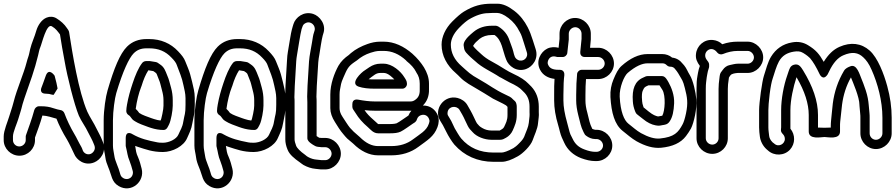

<svg xmlns="http://www.w3.org/2000/svg" viewBox="-21 -778 4836 1037"><path d="M49 -21V-42C49 -64 72 -115 77 -133C87 -167 91 -175 101 -216C109 -245 144 -341 152 -366C163 -398 177 -446 185 -480L190 -502C192 -510 194 -517 196 -521C206 -544 230 -653 259 -636C281 -623 290 -609 303 -592C315 -515 313 -531 329 -442C342 -366 380 -213 405 -153C417 -125 442 -92 455 -63C464 -45 478 -21 485 -2L489 8C497 29 483 47 469 53C449 61 431 48 426 34C422 21 416 11 409 -1C399 -18 393 -34 383 -50C358 -92 340 -131 327 -166C324 -175 315 -182 308 -183C298 -185 283 -188 266 -194C246 -201 225 -204 204 -204H189C177 -204 167 -194 164 -183C151 -134 131 -82 119 -47C118 -44 118 -41 118 -39V-21C118 -3 102 13 83 13C64 13 49 -3 49 -21ZM168 -21V-35C179 -67 197 -112 208 -154C234 -153 262 -143 284 -137C297 -103 317 -63 341 -24C354 -2 369 31 379 52C392 86 437 120 488 99C522 85 555 42 535 -10L531 -20C524 -40 509 -65 500 -84C487 -112 463 -147 451 -174C403 -284 370 -490 352 -606C351 -610 349 -614 347 -617L340 -627C327 -647 307 -665 284 -679C268 -689 248 -690 231 -683C203 -672 183 -640 175 -612C166 -579 150 -547 142 -513L137 -490C133 -471 129 -466 123 -442C107 -379 70 -297 53 -229C42 -187 38 -181 28 -147C21 -123 -1 -72 -1 -42V-21C-1 25 38 63 84 63C130 63 168 25 168 -21ZM269 -266C269 -266 290 -299 290 -300C287 -317 282 -341 274 -369C274 -369 244 -414 227 -371C222 -358 217 -343 212 -329L203 -305C203 -305 188 -272 227 -272C239 -272 250 -270 259 -267C262 -266 266 -266 269 -266Z M820 -443 789 -448H785H767C759 -448 751 -443 747 -438C726 -411 710 -372 695 -327C683 -291 672 -253 665 -213C663 -201 661 -189 661 -178C661 -169 667 -160 674 -156C678 -154 684 -148 692 -136C694 -133 697 -131 699 -129L708 -123C726 -111 758 -100 780 -92L795 -87C817 -80 840 -76 862 -76C881 -76 886 -95 893 -108C902 -127 912 -180 912 -207V-237C912 -260 909 -282 903 -304C892 -341 894 -343 882 -371C872 -396 866 -415 845 -429C832 -437 831 -441 820 -443ZM807 -394C810 -392 823 -384 825 -379C828 -371 832 -361 836 -351C847 -325 844 -325 854 -290C859 -272 862 -255 862 -237V-207C862 -197 860 -182 856 -163C851 -139 849 -132 846 -127C836 -128 823 -131 811 -135L796 -140C775 -148 748 -156 731 -168C726 -175 720 -183 712 -190C718 -233 728 -274 742 -310C742 -310 743 -311 743 -312C754 -349 766 -376 780 -398H783ZM859 -7C844 -7 834 -8 830 -9C778 -19 737 -29 695 -53C695 -53 658 -78 658 -31V7C658 10 658 12 659 15C667 46 667 64 679 92C685 106 691 128 696 146C703 177 672 200 645 184C632 177 630 168 626 154C621 131 600 90 597 66C594 44 589 28 589 8V-128C589 -178 599 -249 607 -275C642 -393 676 -465 701 -490C719 -508 740 -517 770 -517H785C835 -517 873 -501 905 -467C921 -451 930 -438 933 -429C947 -391 962 -359 970 -317C974 -298 981 -273 981 -248V-212C981 -160 976 -163 969 -121C964 -89 953 -76 943 -52C932 -25 890 -7 859 -7ZM990 -33C1001 -58 1013 -80 1018 -113C1025 -154 1031 -162 1031 -212V-248C1031 -265 1029 -280 1026 -295C1019 -326 1014 -349 1006 -377C1000 -399 989 -423 980 -446C973 -465 960 -481 941 -501C901 -544 847 -567 785 -567H770C729 -567 693 -554 665 -526C627 -488 595 -410 560 -290C550 -257 539 -184 539 -128V8C539 32 545 48 548 72C550 89 556 107 564 126C583 170 581 204 620 227C688 267 762 203 744 133C739 113 733 90 725 72C713 46 714 38 709 10C712 11 719 14 723 15C767 29 802 43 859 43C912 43 972 11 990 -33Z M1310 -443 1279 -448H1275H1257C1249 -448 1241 -443 1237 -438C1216 -411 1200 -372 1185 -327C1173 -291 1162 -253 1155 -213C1153 -201 1151 -189 1151 -178C1151 -169 1157 -160 1164 -156C1168 -154 1174 -148 1182 -136C1184 -133 1187 -131 1189 -129L1198 -123C1216 -111 1248 -100 1270 -92L1285 -87C1307 -80 1330 -76 1352 -76C1371 -76 1376 -95 1383 -108C1392 -127 1402 -180 1402 -207V-237C1402 -260 1399 -282 1393 -304C1382 -341 1384 -343 1372 -371C1362 -396 1356 -415 1335 -429C1322 -437 1321 -441 1310 -443ZM1297 -394C1300 -392 1313 -384 1315 -379C1318 -371 1322 -361 1326 -351C1337 -325 1334 -325 1344 -290C1349 -272 1352 -255 1352 -237V-207C1352 -197 1350 -182 1346 -163C1341 -139 1339 -132 1336 -127C1326 -128 1313 -131 1301 -135L1286 -140C1265 -148 1238 -156 1221 -168C1216 -175 1210 -183 1202 -190C1208 -233 1218 -274 1232 -310C1232 -310 1233 -311 1233 -312C1244 -349 1256 -376 1270 -398H1273ZM1349 -7C1334 -7 1324 -8 1320 -9C1268 -19 1227 -29 1185 -53C1185 -53 1148 -78 1148 -31V7C1148 10 1148 12 1149 15C1157 46 1157 64 1169 92C1175 106 1181 128 1186 146C1193 177 1162 200 1135 184C1122 177 1120 168 1116 154C1111 131 1090 90 1087 66C1084 44 1079 28 1079 8V-128C1079 -178 1089 -249 1097 -275C1132 -393 1166 -465 1191 -490C1209 -508 1230 -517 1260 -517H1275C1325 -517 1363 -501 1395 -467C1411 -451 1420 -438 1423 -429C1437 -391 1452 -359 1460 -317C1464 -298 1471 -273 1471 -248V-212C1471 -160 1466 -163 1459 -121C1454 -89 1443 -76 1433 -52C1422 -25 1380 -7 1349 -7ZM1480 -33C1491 -58 1503 -80 1508 -113C1515 -154 1521 -162 1521 -212V-248C1521 -265 1519 -280 1516 -295C1509 -326 1504 -349 1496 -377C1490 -399 1479 -423 1470 -446C1463 -465 1450 -481 1431 -501C1391 -544 1337 -567 1275 -567H1260C1219 -567 1183 -554 1155 -526C1117 -488 1085 -410 1050 -290C1040 -257 1029 -184 1029 -128V8C1029 32 1035 48 1038 72C1040 89 1046 107 1054 126C1073 170 1071 204 1110 227C1178 267 1252 203 1234 133C1229 113 1223 90 1215 72C1203 46 1204 38 1199 10C1202 11 1209 14 1213 15C1257 29 1292 43 1349 43C1402 43 1462 11 1480 -33Z M1820 52C1820 7 1781 -33 1736 -33H1715C1712 -33 1706 -34 1703 -34C1700 -36 1693 -41 1689 -43V-226C1689 -236 1689 -243 1688 -256L1690 -314L1698 -442C1699 -454 1701 -469 1704 -484C1708 -508 1716 -565 1722 -586L1725 -596C1743 -646 1705 -692 1670 -703C1619 -719 1575 -684 1564 -648L1560 -635C1553 -612 1548 -586 1543 -553C1535 -499 1531 -493 1529 -450L1521 -315L1519 -254C1519 -245 1520 -235 1520 -226V-25C1520 -8 1524 11 1532 30C1542 56 1567 77 1600 100C1606 104 1611 109 1618 113C1640 125 1661 132 1684 134L1712 137H1715H1736C1781 137 1820 97 1820 52ZM1770 52C1770 70 1754 87 1736 87H1716L1688 84C1675 83 1659 79 1643 70C1637 67 1633 63 1628 59C1598 38 1583 20 1579 11C1573 -5 1570 -17 1570 -25V-226C1570 -235 1570 -244 1569 -253L1571 -313L1579 -448C1580 -459 1581 -470 1583 -480C1588 -507 1601 -596 1608 -621L1612 -632C1615 -642 1619 -648 1629 -653C1657 -668 1686 -640 1678 -613L1675 -603C1670 -590 1668 -572 1664 -548C1658 -509 1651 -483 1648 -446L1640 -316L1638 -257C1638 -246 1639 -235 1639 -226V-32C1639 -19 1650 -10 1658 -4L1668 3C1677 9 1686 14 1696 15L1706 16C1710 16 1712 17 1715 17H1736C1754 17 1770 34 1770 52Z M1916 -310C1940 -302 1969 -299 2004 -299H2152C2167 -299 2177 -313 2177 -324V-326C2177 -341 2169 -351 2162 -362C2144 -392 2097 -434 2052 -434H2033C2012 -434 1992 -427 1974 -415C1960 -405 1951 -399 1949 -398C1933 -389 1865 -327 1916 -310ZM1970 -350C1980 -358 1985 -362 2002 -374C2012 -381 2022 -384 2033 -384H2052C2060 -384 2072 -381 2087 -369C2096 -362 2103 -355 2109 -349H2004C1991 -349 1981 -349 1970 -350ZM2263 -208C2286 -231 2297 -260 2296 -295V-326C2296 -359 2285 -387 2269 -414C2254 -438 2233 -464 2206 -488C2160 -528 2108 -553 2052 -553H2033C2008 -553 1985 -548 1963 -540C1932 -529 1900 -513 1874 -491C1870 -488 1867 -484 1863 -481C1840 -465 1821 -447 1807 -423C1785 -383 1763 -325 1763 -267V-194C1763 -169 1772 -144 1788 -119C1797 -104 1819 -69 1832 -55C1841 -45 1847 -36 1854 -30C1869 -17 1879 -9 1887 -2C1926 37 1972 61 2021 61H2092C2148 61 2198 46 2239 15C2286 -20 2323 -40 2342 -92C2349 -111 2352 -135 2343 -156C2331 -185 2303 -209 2263 -208ZM2201 -180C2194 -172 2190 -166 2185 -154C2172 -146 2136 -119 2121 -112C2119 -111 2106 -108 2086 -108H2021L2018 -111C2011 -118 2004 -124 1997 -130C1975 -149 1959 -166 1948 -183C1967 -181 1986 -180 2004 -180H2196ZM2004 -230C1974 -230 1944 -234 1912 -240C1905 -241 1882 -243 1882 -215V-201C1882 -196 1884 -190 1887 -186C1892 -179 1896 -173 1901 -165C1916 -140 1938 -115 1965 -92C1980 -79 1995 -58 2021 -58H2086C2109 -58 2128 -60 2143 -67C2160 -75 2195 -101 2210 -111C2216 -115 2227 -119 2231 -134C2235 -145 2241 -151 2250 -155C2273 -164 2290 -152 2296 -136C2301 -125 2298 -119 2295 -109C2283 -72 2246 -53 2209 -25C2177 -1 2139 11 2092 11H2021C1988 11 1956 -4 1922 -38C1915 -45 1904 -53 1889 -67C1883 -73 1877 -79 1869 -88C1858 -101 1838 -134 1829 -147C1816 -166 1813 -182 1813 -194V-267C1813 -278 1814 -286 1815 -292C1821 -322 1819 -326 1834 -360C1853 -403 1858 -418 1891 -441C1896 -445 1902 -448 1907 -452C1928 -470 1952 -484 1980 -493C1996 -498 2011 -503 2033 -503H2052C2094 -503 2134 -487 2173 -451L2174 -449C2199 -429 2216 -410 2226 -390C2227 -389 2227 -387 2228 -386C2240 -369 2246 -350 2246 -326V-295C2247 -267 2239 -250 2219 -237C2213 -233 2206 -230 2196 -230Z M2636 -708H2665C2678 -708 2699 -701 2726 -680C2752 -660 2771 -636 2784 -609C2784 -608 2785 -608 2785 -608C2799 -583 2798 -576 2809 -545L2824 -497C2835 -466 2804 -441 2777 -454C2759 -463 2757 -477 2751 -501C2746 -521 2736 -543 2731 -559C2721 -591 2700 -617 2670 -635C2666 -637 2660 -639 2657 -639H2636C2598 -639 2565 -629 2537 -606C2525 -596 2517 -589 2509 -581C2499 -571 2478 -548 2484 -527C2484 -526 2485 -524 2485 -521C2487 -499 2502 -488 2521 -469C2528 -462 2535 -457 2545 -448C2584 -411 2631 -393 2679 -361C2680 -360 2681 -360 2682 -360C2698 -352 2714 -341 2731 -333C2766 -317 2787 -303 2797 -292L2813 -276C2830 -257 2839 -234 2839 -202V-172C2839 -164 2840 -157 2839 -150C2836 -125 2836 -104 2826 -80C2810 -43 2814 -35 2785 -6C2771 9 2759 18 2752 22C2721 39 2699 46 2688 46H2645C2571 46 2514 21 2470 -30C2461 -40 2442 -73 2435 -85L2416 -125C2412 -132 2408 -139 2400 -152C2396 -158 2395 -164 2397 -175C2404 -205 2444 -209 2460 -186C2471 -167 2480 -153 2492 -126C2503 -103 2509 -88 2519 -78C2524 -73 2528 -69 2532 -64C2553 -40 2595 -23 2634 -23H2680C2695 -23 2702 -29 2712 -34C2727 -42 2741 -57 2748 -73C2759 -98 2770 -121 2770 -157V-202C2770 -212 2767 -225 2761 -231L2750 -241C2739 -254 2728 -258 2709 -267C2649 -295 2625 -317 2568 -349C2533 -369 2537 -367 2515 -383C2503 -392 2486 -409 2474 -419C2432 -455 2414 -494 2414 -537C2414 -562 2426 -594 2458 -627C2483 -653 2501 -666 2510 -672C2550 -696 2585 -707 2616 -707C2623 -707 2630 -708 2636 -708ZM2678 -73H2634C2615 -73 2598 -78 2583 -87C2566 -97 2567 -99 2555 -112C2554 -113 2547 -126 2538 -146C2526 -172 2515 -190 2503 -211C2492 -230 2471 -244 2450 -249C2378 -267 2318 -188 2357 -125C2364 -114 2369 -106 2371 -102L2391 -63C2399 -46 2420 -12 2433 3C2486 63 2558 96 2645 96H2688C2714 96 2742 85 2776 66C2803 51 2845 10 2856 -21C2864 -45 2883 -83 2885 -113C2887 -138 2891 -149 2889 -173V-202C2889 -244 2876 -281 2849 -310L2833 -326C2816 -344 2789 -362 2752 -379C2734 -387 2721 -395 2706 -404C2680 -420 2656 -435 2633 -447C2612 -458 2594 -471 2579 -485C2570 -493 2563 -499 2556 -506C2545 -516 2538 -525 2534 -530C2544 -547 2552 -553 2569 -568C2586 -581 2608 -589 2636 -589H2650C2691 -561 2693 -505 2713 -456C2725 -422 2769 -387 2820 -405C2856 -418 2889 -461 2872 -513L2857 -560C2845 -595 2843 -603 2829 -631C2812 -664 2788 -696 2756 -720C2725 -744 2695 -758 2665 -758H2636C2578 -758 2537 -747 2484 -715C2468 -705 2448 -688 2422 -662C2384 -624 2364 -578 2364 -537C2364 -478 2392 -425 2442 -382C2456 -370 2471 -352 2485 -342C2507 -326 2510 -324 2543 -305C2585 -281 2606 -267 2642 -245C2654 -238 2697 -219 2712 -209L2720 -201V-157C2720 -127 2711 -113 2702 -93C2698 -83 2686 -78 2678 -73Z M3086 -631C3105 -631 3120 -614 3120 -596V-568L3113 -497C3112 -486 3117 -470 3138 -470H3210C3228 -470 3245 -454 3245 -435C3245 -416 3228 -401 3210 -401H3121C3108 -401 3097 -390 3096 -379C3093 -348 3091 -310 3091 -265V-235C3091 -211 3095 -185 3102 -157C3115 -109 3114 -99 3131 -64L3136 -55C3138 -50 3142 -47 3146 -44C3158 -35 3175 -27 3194 -27H3201C3219 -27 3236 -11 3236 8C3236 27 3219 42 3201 42H3194C3178 42 3158 38 3135 29C3105 18 3085 0 3072 -28C3068 -37 3063 -45 3060 -52C3055 -62 3046 -104 3042 -116C3029 -162 3022 -201 3022 -235V-265C3022 -315 3024 -351 3027 -372C3028 -382 3025 -401 3002 -401H2996C2962 -401 2948 -411 2941 -425C2936 -434 2936 -440 2939 -450C2945 -467 2960 -479 2985 -471C2988 -470 2991 -470 2993 -470H3018C3031 -470 3042 -481 3043 -492L3051 -564V-567V-596C3051 -614 3067 -631 3086 -631ZM3286 8C3286 -38 3247 -77 3201 -77H3194C3192 -77 3181 -80 3178 -82C3162 -115 3163 -124 3151 -170C3144 -194 3141 -216 3141 -235V-265C3141 -298 3142 -327 3144 -351H3210C3256 -351 3295 -389 3295 -435C3295 -481 3256 -520 3210 -520H3166L3170 -565V-567V-596C3170 -642 3131 -681 3085 -681C3039 -681 3001 -642 3001 -596V-568L2996 -520C2977 -525 2953 -525 2934 -515C2900 -498 2871 -449 2896 -401C2911 -372 2939 -356 2974 -352C2972 -330 2972 -300 2972 -265V-235C2972 -195 2979 -150 2994 -101C2997 -93 2999 -81 3003 -67C3010 -40 3016 -30 3026 -8C3044 32 3076 60 3117 76C3144 86 3170 92 3194 92H3201C3247 92 3286 54 3286 8Z M3555 -367H3476C3472 -367 3469 -366 3466 -365L3453 -359C3408 -340 3392 -297 3397 -231C3398 -212 3402 -195 3410 -175C3415 -162 3421 -160 3428 -154L3451 -136C3475 -116 3498 -105 3520 -101C3536 -98 3542 -99 3556 -102C3569 -104 3584 -105 3595 -121C3612 -145 3618 -178 3620 -220C3622 -265 3605 -306 3590 -333C3584 -343 3573 -367 3555 -367ZM3541 -317C3547 -308 3551 -302 3557 -292C3575 -261 3571 -179 3556 -153C3552 -152 3536 -149 3533 -149C3520 -152 3507 -156 3482 -176L3460 -194C3458 -196 3457 -196 3455 -198C3450 -212 3447 -225 3447 -232V-234C3444 -262 3447 -280 3450 -287C3460 -310 3462 -308 3481 -317ZM3597 -418C3611 -418 3619 -414 3626 -404L3634 -394C3640 -386 3644 -379 3648 -372C3663 -345 3667 -346 3678 -302C3691 -252 3696 -222 3684 -165C3678 -136 3671 -116 3666 -107C3642 -62 3621 -38 3544 -30C3515 -27 3481 -37 3441 -59C3415 -74 3399 -90 3373 -110C3350 -128 3330 -174 3326 -256C3324 -306 3350 -368 3369 -384C3411 -420 3447 -436 3476 -436H3556C3566 -436 3573 -433 3580 -426C3585 -421 3592 -418 3597 -418ZM3609 -467C3595 -479 3576 -486 3556 -486H3476C3429 -486 3382 -463 3336 -422C3318 -406 3306 -382 3292 -348C3281 -322 3274 -289 3276 -254C3281 -168 3299 -105 3342 -71C3370 -49 3388 -32 3417 -15C3464 11 3507 24 3550 20C3611 14 3656 -6 3684 -43C3694 -56 3703 -70 3711 -84C3727 -115 3744 -192 3740 -240C3737 -280 3722 -345 3705 -372C3693 -391 3688 -408 3674 -425L3666 -434C3652 -452 3634 -464 3609 -467Z M4051 -468C4051 -450 4035 -434 4017 -434H3964C3950 -434 3937 -430 3922 -427C3905 -424 3892 -414 3883 -401C3875 -390 3868 -385 3866 -367L3864 -350C3862 -334 3860 -319 3860 -298V-31C3860 -13 3845 3 3826 3C3807 3 3791 -13 3791 -31V-298C3791 -330 3794 -339 3796 -360L3799 -377C3801 -388 3803 -398 3807 -409C3808 -412 3809 -415 3809 -418V-430C3809 -439 3801 -449 3796 -455C3784 -471 3785 -492 3800 -505C3818 -520 3839 -513 3853 -494C3860 -485 3873 -482 3883 -486C3910 -497 3936 -503 3964 -503H4017C4035 -503 4051 -486 4051 -468ZM3826 53C3872 53 3910 15 3910 -31V-298C3910 -319 3912 -329 3914 -344L3916 -359C3918 -363 3920 -365 3924 -371C3931 -381 3952 -383 3964 -384H4017C4062 -384 4101 -423 4101 -468C4101 -513 4062 -553 4017 -553H3964C3935 -553 3909 -549 3880 -539C3867 -552 3849 -560 3830 -562C3781 -567 3742 -530 3738 -486C3735 -461 3744 -442 3759 -422C3755 -410 3751 -399 3749 -385L3746 -368C3742 -346 3741 -329 3741 -298V-31C3741 15 3780 53 3826 53Z M4710 -23C4691 -23 4676 -39 4676 -58V-142C4676 -150 4676 -159 4675 -168L4671 -211C4669 -235 4665 -259 4655 -290C4645 -320 4637 -340 4632 -352C4622 -375 4607 -434 4572 -420C4559 -415 4545 -409 4537 -395C4505 -341 4485 -282 4477 -219C4474 -195 4472 -175 4471 -161C4469 -136 4466 -119 4466 -95V-89C4456 -89 4446 -88 4432 -88C4418 -88 4404 -89 4397 -89V-157C4397 -232 4369 -312 4317 -397C4306 -414 4294 -437 4266 -428C4248 -422 4244 -409 4238 -392L4231 -371C4212 -318 4198 -243 4198 -183V-90C4198 -80 4192 -69 4207 -54C4214 -47 4218 -38 4218 -28C4219 -1 4184 20 4160 -3L4152 -9C4139 -22 4134 -34 4133 -46C4132 -59 4129 -72 4129 -90V-183C4129 -200 4131 -229 4136 -270C4141 -310 4147 -339 4152 -353C4162 -384 4172 -420 4186 -446C4204 -478 4230 -493 4266 -499C4286 -502 4301 -502 4317 -492C4337 -480 4349 -469 4354 -464C4371 -444 4388 -415 4405 -379C4405 -379 4423 -337 4449 -376C4452 -381 4454 -385 4457 -392C4479 -439 4505 -467 4533 -479C4581 -500 4614 -495 4642 -468C4657 -454 4672 -435 4687 -400C4719 -328 4745 -234 4745 -142V-58C4745 -39 4728 -23 4710 -23ZM4710 27C4756 27 4795 -12 4795 -58V-142C4795 -198 4787 -255 4771 -313C4753 -379 4720 -466 4676 -505C4631 -545 4574 -552 4513 -525C4479 -510 4452 -483 4428 -444C4404 -486 4386 -508 4343 -534C4317 -550 4288 -555 4257 -549C4208 -541 4169 -514 4143 -471C4126 -443 4116 -403 4105 -369C4095 -339 4079 -224 4079 -183V-90C4079 -72 4081 -57 4083 -41C4086 -16 4099 10 4119 28L4126 34C4160 66 4215 64 4246 30C4275 -2 4275 -50 4248 -83V-90V-183C4248 -239 4264 -310 4281 -361C4326 -285 4347 -217 4347 -157V-68C4347 -22 4414 -38 4432 -38C4450 -38 4516 -22 4516 -68V-95C4516 -103 4516 -112 4517 -121C4520 -153 4523 -175 4527 -213C4534 -265 4549 -314 4575 -360C4586 -332 4621 -254 4621 -210V-208L4625 -164C4626 -156 4626 -149 4626 -142V-58C4626 -12 4664 27 4710 27Z"/></svg>

Font: AppleStorm
Style: XbdOut
Weight: 800
Foundry: Cannot Into Space Fonts
Version: Version 1.01